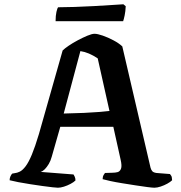

<svg xmlns="http://www.w3.org/2000/svg" viewBox="-20 -878 845 898"><path d="M251 0Q246 0 226.5 -2Q207 -4 179 -8Q151 -12 121.5 -16.5Q92 -21 66 -26Q40 -31 25 -35Q25 -45 29 -53.5Q33 -62 37 -66L48 -68Q60 -69 73 -75.5Q86 -82 100 -100.5Q114 -119 129 -155Q144 -191 162 -251L273 -642Q282 -651 301 -664Q320 -677 343.5 -689.5Q367 -702 388.5 -711Q410 -720 422 -720Q436 -720 460.5 -711.5Q485 -703 510.5 -689.5Q536 -676 552 -661L684 -94Q687 -83 692.5 -77Q698 -71 712 -69L775 -64Q778 -59 781 -55.5Q784 -52 785 -35Q777 -27 762.5 -19Q748 -11 731.5 -5.5Q715 0 702 0Q694 0 670 -3Q646 -6 614.5 -11Q583 -16 551.5 -21Q520 -26 495 -31.5Q470 -37 460 -40Q460 -52 465 -60Q470 -68 471 -69L504 -70Q519 -70 530 -73Q541 -76 546 -89Q551 -102 544 -132L510 -285H262L222 -145Q217 -126 208 -111Q199 -96 189.5 -86.5Q180 -77 170 -74L324 -62Q326 -59 329.5 -51.5Q333 -44 333 -34Q325 -26 310 -18Q295 -10 279 -5Q263 0 251 0ZM278 -347Q331 -348 373.5 -350Q416 -352 446.5 -354.5Q477 -357 492 -359L437 -605Q416 -619 396 -627.5Q376 -636 356 -639ZM240 -779Q240 -805 244 -822.5Q248 -840 252 -844Q284 -844 328.5 -845.5Q373 -847 419 -849.5Q465 -852 502 -854.5Q539 -857 557 -858L568 -849Q567 -825 563 -806Q559 -787 556 -779Z"/></svg>

Font: Texturina 12pt SemiBold
Style: Regular
Weight: 600
Designer: Guillermo Torres Carreño
Foundry: Omnibus-Type
Version: Version 1.002